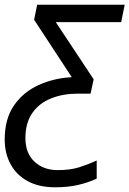

<svg xmlns="http://www.w3.org/2000/svg" viewBox="-56 -556 550 816"><path d="M179 240Q109 240 61 213.5Q13 187 -11.5 141Q-36 95 -36 37Q-36 -51 3.5 -108Q43 -165 108 -194.5Q173 -224 249 -228L89 -472L102 -536H474L459 -462H181L342 -219L329 -158H274Q212 -158 161.5 -138Q111 -118 81.5 -76Q52 -34 52 31Q52 95 90.5 131Q129 167 189 167Q243 167 282 154.5Q321 142 355 126V203Q322 219 278 229.5Q234 240 179 240Z"/></svg>

Font: Noto IKEA Latin
Style: Italic
Weight: 400
Italic angle: -12°
Designer: Monotype Design Team
Foundry: Monotype Imaging Inc.
Version: Version 1.0